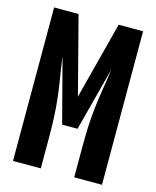

<svg xmlns="http://www.w3.org/2000/svg" viewBox="-111 -812 722 888"><g transform="rotate(15 250.0 -367.5)"><path d="M37 0V-735H154L250 -365L346 -735H463V0H330V-147Q330 -195 332 -242.5Q334 -290 339.5 -337.5Q345 -385 353 -432.5Q361 -480 367 -527L287 -221H213L133 -527Q139 -480 147 -432.5Q155 -385 160.5 -337.5Q166 -290 168 -242.5Q170 -195 170 -147V0Z"/></g></svg>

Font: iosevka_custom_sans_ss08 Heavy
Style: Regular
Weight: 900
Designer: Belleve Invis
Foundry: Belleve Invis
Version: Version 10.3.0; ttfautohint (v1.8.3)